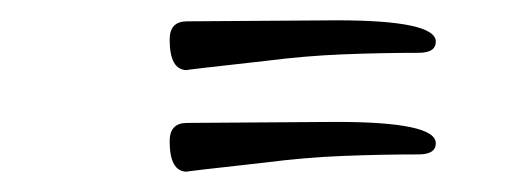

<svg xmlns="http://www.w3.org/2000/svg" viewBox="-20 -291 498 189"><path d="M164 -222Q147 -222 147 -252Q147 -270 164 -270L311 -271Q409 -271 409 -250Q409 -239 392 -239Q355 -239 317.5 -237.5Q280 -236 241 -231Q160 -222 164 -222ZM164 -122Q147 -122 147 -152Q147 -170 164 -170L311 -171Q409 -171 409 -150Q409 -139 392 -139Q355 -139 317.5 -137.5Q280 -136 241 -131Q160 -122 164 -122Z"/></svg>

Font: Carattere
Style: Regular
Weight: 400
Designer: Robert E. Leuschke
Foundry: Robert E. Leuschke
Version: Version 1.010; ttfautohint (v1.8.3)